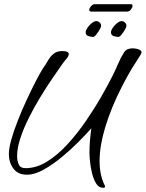

<svg xmlns="http://www.w3.org/2000/svg" viewBox="-20 -835 691 910"><path d="M469 55Q448 55 435.5 34.5Q423 14 416 -15Q409 -44 406.5 -71Q404 -98 404 -112Q404 -141 406.5 -170Q409 -199 413 -227Q390 -201 353.5 -164Q317 -127 273.5 -91Q230 -55 187 -31Q144 -7 108 -7Q65 -7 43.5 -36Q22 -65 22 -105Q22 -132 33.5 -173Q45 -214 64 -262.5Q83 -311 105 -358.5Q127 -406 147.5 -446Q168 -486 183 -510Q197 -530 208 -549Q219 -568 234.5 -580.5Q250 -593 275 -593Q292 -593 299 -589Q306 -585 306 -579Q306 -569 293.5 -554.5Q281 -540 273 -528Q253 -500 225.5 -459.5Q198 -419 169.5 -372Q141 -325 116.5 -276Q92 -227 76.5 -180Q61 -133 61 -94Q61 -75 68.5 -56.5Q76 -38 101 -38Q153 -38 203.5 -69.5Q254 -101 300.5 -152Q347 -203 387.5 -262Q428 -321 460 -377Q492 -433 512 -473Q526 -500 539 -531Q552 -562 568 -587Q576 -598 586 -602Q596 -606 609 -606Q614 -606 624 -604.5Q634 -603 642.5 -598.5Q651 -594 651 -586Q651 -581 622 -537Q593 -493 558 -425Q506 -323 479 -233Q452 -143 452 -72Q452 -2 478 47V49Q478 55 469 55ZM541 -660Q532 -660 519 -664Q506 -668 506 -682Q506 -691 514.5 -703.5Q523 -716 535 -725.5Q547 -735 557 -735Q565 -735 572.5 -728Q580 -721 579 -711Q579 -706 571.5 -693.5Q564 -681 555.5 -670.5Q547 -660 541 -660ZM421 -660Q412 -660 399 -664Q386 -668 386 -682Q386 -691 394.5 -703.5Q403 -716 415 -725.5Q427 -735 437 -735Q445 -735 452.5 -728Q460 -721 459 -711Q459 -706 451.5 -693.5Q444 -681 435.5 -670.5Q427 -660 421 -660ZM414 -780Q403 -780 403 -788Q403 -796 411.5 -805.5Q420 -815 427 -815H601Q608 -815 608 -807Q608 -800 600.5 -790Q593 -780 582 -780Z"/></svg>

Font: Hurricane
Style: Regular
Weight: 400
Designer: Robert E. Leuschke
Foundry: Robert E. Leuschke
Version: Version 1.010; ttfautohint (v1.8.3)